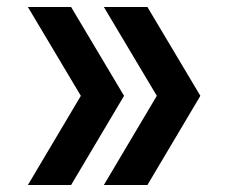

<svg xmlns="http://www.w3.org/2000/svg" viewBox="-20 -531 656 551"><path d="M278 0 430 -256 278 -511H403L555 -256L403 0ZM60 0 212 -256 60 -511H184L336 -256L184 0Z"/></svg>

Font: Overpass Mono
Style: Bold
Weight: 700
Monospace: yes
Designer: Delve Withrington, Dave Bailey
Foundry: Delve Fonts LLC
Version: Version 4.000